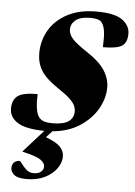

<svg xmlns="http://www.w3.org/2000/svg" viewBox="-74 -568 593 843"><g transform="rotate(5 222.5 -147.0)"><path d="M91 -143.5Q88 -69 106 -43.5Q115 -31 130 -26.2Q145 -21.5 167 -21.5Q216 -21.5 238 -37.5Q260 -53.5 260 -81Q260 -95 253.8 -108.2Q247.5 -121.5 229.8 -138Q212 -154.5 176.5 -178Q123.5 -213.5 103 -246.8Q82.5 -280 82.5 -322.5Q82.5 -379 109.8 -425.2Q137 -471.5 189.5 -499.2Q242 -527 316.5 -527Q398.5 -527 431.8 -502.2Q465 -477.5 465 -442Q465 -403 442.5 -388.2Q420 -373.5 358.5 -373.5Q360.5 -419.5 357.5 -441.5Q354.5 -463.5 347 -476Q339.5 -489 326 -493Q312.5 -497 292.5 -497Q248.5 -497 228 -480Q207.5 -463 207.5 -439Q207.5 -417.5 225 -397.8Q242.5 -378 295 -343.5Q347.5 -309 370.2 -272.8Q393 -236.5 393 -198.5Q393 -150.5 366.2 -104Q339.5 -57.5 289.5 -25Q239.5 7.5 170 13.5L144 42Q191.5 59.5 208.5 78.5Q225.5 97.5 225.5 120Q225.5 147.5 207 173.2Q188.5 199 154.8 215.8Q121 232.5 74 232.5Q36 232.5 20.2 219.5Q4.5 206.5 4.5 190Q4.5 173.5 14 164.8Q23.5 156 37.5 156Q41.5 156 49.8 168Q58 180 71.2 192Q84.5 204 103 204Q124.5 204 135.8 194.5Q147 185 147 170.5Q147 156 128 142Q109 128 47.5 114.5V112L134.5 15Q52.5 14 16.2 -9Q-20 -32 -20 -70Q-20 -108 3.2 -125.8Q26.5 -143.5 91 -143.5Z"/></g></svg>

Font: Newsreader 72pt ExtraBold
Style: Italic
Weight: 800
Italic angle: -17°
Designer: Hugues Gentile
Foundry: Production Type
Version: Version 1.003; ttfautohint (v1.8.3)